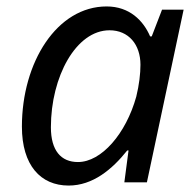

<svg xmlns="http://www.w3.org/2000/svg" viewBox="-20 -566 608 596"><path d="M193 10C268 10 328 -40 375 -99H379L366 0H436L550 -536H483L451 -453H446C425 -502 382 -546 311 -546C157 -546 48 -373 48 -173C48 -53 106 10 193 10ZM222 -63C169 -63 138 -99 138 -171C138 -328 216 -472 320 -472C379 -472 416 -428 416 -365C416 -337 412 -303 403 -266C371 -151 295 -63 222 -63Z"/></svg>

Font: BC Sans
Style: Italic
Weight: 400
Italic angle: -12°
Designer: Monotype Design Team
Designer: Province of B.C.
Foundry: Monotype Imaging Inc.
Version: Version 2.000;GOOG;noto-source:20170915:90ef993387c0